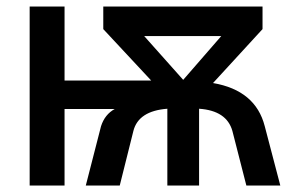

<svg xmlns="http://www.w3.org/2000/svg" viewBox="-20 -571 909 591"><path d="M423.8 -460 543.9 -325.2 661.1 -460ZM244.1 0 291 -182.6Q302.7 -218.8 333 -235.4H178.7V0H71.3V-550.8H178.7V-323.2H445.3L297.9 -481.4V-550.8H788.1V-481.4L635.7 -315.4Q766.6 -293 794.9 -182.6L842.8 0H738.3L695.3 -168Q677.7 -230.5 592.8 -236.3V0H495.1V-236.3Q406.2 -229.5 390.6 -168L348.6 0Z"/></svg>

Font: Gothic A1 SemiBold
Style: Regular
Weight: 600
Version: Version 2.50